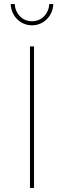

<svg xmlns="http://www.w3.org/2000/svg" viewBox="-20 -928 316 948"><path d="M53 -908H33C35 -848 81 -803 138 -803C195 -803 241 -848 243 -908H223C221 -860 185 -823 138 -823C91 -823 55 -860 53 -908ZM128 -699V0H148V-699Z"/></svg>

Font: Montserrat Thin
Style: Regular
Weight: 250
Designer: Julieta Ulanovsky
Foundry: Julieta Ulanovsky
Version: Version 4.000